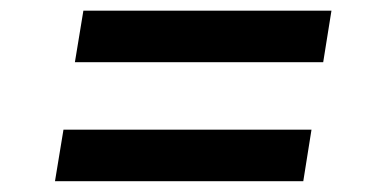

<svg xmlns="http://www.w3.org/2000/svg" viewBox="-20 -463 705 353"><path d="M117.7 -348.6 133.3 -443.4H589.4L574.2 -348.6ZM81.1 -129.9 96.7 -224.6H552.7L537.6 -129.9Z"/></svg>

Font: Inter 16pt Medium
Style: Italic
Weight: 500
Italic angle: -9.3988°
Version: Version 4.001;git-66647c0bb